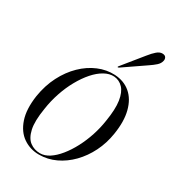

<svg xmlns="http://www.w3.org/2000/svg" viewBox="-155 -702 722 799"><g transform="rotate(30 205.5 -303.0)"><path d="M264 -437.5Q309 -435 339.5 -409Q370 -383 382.2 -336Q394.5 -289 384 -224Q376.5 -175.5 355.5 -133.2Q334.5 -91 303.5 -59.2Q272.5 -27.5 234.8 -9.8Q197 8 155.5 8Q113 8 79.5 -15Q46 -38 30.5 -84Q15 -130 25 -198Q34 -253.5 57 -298.2Q80 -343 113 -375Q146 -407 184.8 -423.2Q223.5 -439.5 264 -437.5ZM156.5 1Q178.5 1 200.5 -13.2Q222.5 -27.5 243 -52.8Q263.5 -78 280.8 -110.8Q298 -143.5 310 -180Q322 -216.5 327.5 -254Q337.5 -314.5 331.8 -352.5Q326 -390.5 308.2 -409.2Q290.5 -428 265 -430Q242 -431.5 218.2 -418.2Q194.5 -405 172.5 -380Q150.5 -355 131.8 -321.5Q113 -288 99.8 -248.8Q86.5 -209.5 80.5 -168Q70 -104.5 78.2 -67.5Q86.5 -30.5 107.5 -14.8Q128.5 1 156.5 1ZM336.5 -572Q352 -591.5 365 -602.5Q378 -613.5 390.5 -613.5Q403.5 -613.5 408 -605.8Q412.5 -598 410 -589Q407 -575.5 395 -564.8Q383 -554 366.5 -543L263 -472Q261.5 -471.5 259.8 -471Q258 -470.5 257 -471.5Q256.5 -472.5 257.2 -473.8Q258 -475 259.5 -477Z"/></g></svg>

Font: Fraunces 120pt Light
Style: Italic
Weight: 300
Italic angle: -16°
Version: Version 1.000;[b76b70a41]